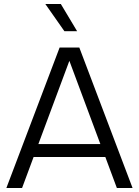

<svg xmlns="http://www.w3.org/2000/svg" viewBox="-20 -946 699 966"><path d="M12 0 280 -707H379L647 0H568L510 -156H149L91 0ZM173 -221H485L329 -640ZM304 -789 208 -926H286L368 -789Z"/></svg>

Font: Onest Light
Style: Regular
Weight: 300
Designer: Dmitri Voloshin, Andrey Kudryavtsev
Foundry: Dmitri Voloshin, Andrey Kudryavtsev
Version: Version 1.000;gftools[0.9.33]